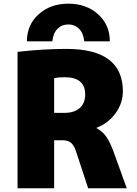

<svg xmlns="http://www.w3.org/2000/svg" viewBox="-20 -1000 726 1020"><path d="M73.2 0V-724.6Q211.9 -740.2 333 -740.2Q632.8 -740.2 632.8 -514.6Q632.8 -452.1 593.8 -398.4Q554.7 -344.7 493.2 -321.3V-319.3Q523.4 -302.7 543 -275.9Q562.5 -249 581.1 -200.2L653.3 0H448.2L385.7 -190.4Q375 -225.6 358.4 -240.2Q341.8 -254.9 313.5 -254.9H267.6V0ZM123 -780.3Q123 -868.2 185.5 -924.3Q248 -980.5 343.3 -980.5Q438.5 -980.5 501 -924.3Q563.5 -868.2 563.5 -780.3H427.7Q422.9 -824.2 399.9 -847.2Q377 -870.1 342.8 -870.1Q308.6 -870.1 285.6 -847.2Q262.7 -824.2 257.8 -780.3ZM267.6 -400.4H323.2Q374 -400.4 403.3 -425.8Q432.6 -451.2 432.6 -498Q432.6 -589.8 323.2 -589.8Q290 -589.8 267.6 -585Z"/></svg>

Font: GenEi M Gothic v2 Black
Style: Regular
Weight: 900
Version: Version 2.0